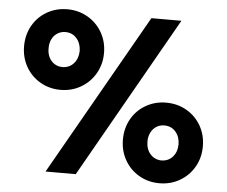

<svg xmlns="http://www.w3.org/2000/svg" viewBox="-52 -787 1007 853"><g transform="rotate(5 451.5 -360.0)"><path d="M37.1 -546.9Q37.1 -597.7 60.3 -638.7Q83.5 -679.7 124.3 -703.1Q165 -726.6 214.8 -726.6Q264.6 -726.6 305.4 -703.1Q346.2 -679.7 369.9 -638.7Q393.6 -597.7 393.6 -546.9Q393.6 -496.6 369.9 -455.6Q346.2 -414.6 305.4 -390.9Q264.6 -367.2 214.8 -367.2Q165 -367.2 124.3 -390.9Q83.5 -414.6 60.3 -455.6Q37.1 -496.6 37.1 -546.9ZM285.2 -546.9Q284.2 -581.1 264.9 -603Q245.6 -625 214.8 -625Q195.3 -625 179.4 -615Q163.6 -605 154.8 -587.2Q146 -569.3 146.5 -546.9Q146 -524.4 154.8 -506.6Q163.6 -488.8 179.4 -478.8Q195.3 -468.8 214.8 -468.8Q245.6 -469.2 264.9 -490.7Q284.2 -512.2 285.2 -546.9ZM589.8 -719.7H723.6L315.4 0H180.7ZM510.7 -171.9Q510.7 -222.7 533.9 -263.7Q557.1 -304.7 597.9 -328.1Q638.7 -351.6 688.5 -351.6Q738.8 -351.6 779.5 -328.1Q820.3 -304.7 843.8 -263.7Q867.2 -222.7 867.2 -171.9Q867.2 -121.6 843.8 -80.6Q820.3 -39.6 779.5 -15.9Q738.8 7.8 688.5 7.8Q638.7 7.8 597.9 -15.9Q557.1 -39.6 533.9 -80.6Q510.7 -121.6 510.7 -171.9ZM758.8 -171.9Q758.3 -206.1 739 -228Q719.7 -250 688.5 -250Q668.9 -250 653.3 -240Q637.7 -230 628.9 -212.4Q620.1 -194.8 620.1 -172.9Q620.1 -138.2 639.4 -116.5Q658.7 -94.7 688.5 -93.8Q719.7 -94.2 739 -115.7Q758.3 -137.2 758.8 -171.9Z"/></g></svg>

Font: Reddit Sans Fudge ExtraBold
Style: Regular
Weight: 800
Designer: Stephen Hutchings
Foundry: Reddit
Version: Version 1.011